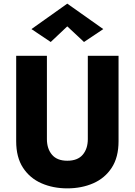

<svg xmlns="http://www.w3.org/2000/svg" viewBox="-20 -1007 741 1056"><path d="M350 -862 259 -776 153 -847 350 -987 548 -847 442 -776ZM69 -700H238V-242Q238 -189 266 -156Q294 -123 350 -123Q407 -123 435 -156Q463 -189 463 -242V-700H632V-230Q632 -142 594.5 -84.5Q557 -27 493 1Q429 29 350 29Q272 29 208 1Q144 -27 106.5 -84.5Q69 -142 69 -230Z"/></svg>

Font: Jost*
Style: Bold
Weight: 700
Version: Version 3.7